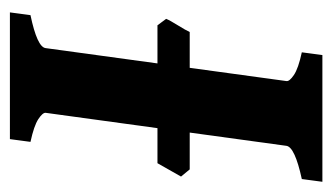

<svg xmlns="http://www.w3.org/2000/svg" viewBox="-158 -496 655 378"><g transform="rotate(90 169.0 -307.5)"><path d="M338.4 -615.2 333 -574.7Q270 -561 267.6 -544.4L202.6 -70.3Q202.1 -64.5 215.1 -55.9Q228 -47.4 259.8 -40.5L254.4 0H4.9L10.3 -40.5Q73.2 -53.7 75.2 -70.3L140.1 -544.4Q141.1 -550.3 128.2 -559.1Q115.2 -567.9 83.5 -574.7L88.9 -615.2ZM328.1 -336.9 301.8 -290.5H30.3L17.6 -307.6Q20.5 -314.9 30.3 -330.6Q40 -346.2 43.5 -354H314Z"/></g></svg>

Font: Gentium Book Plus
Style: Bold Italic
Weight: 700
Italic angle: -8°
Designer: Victor Gaultney, Annie Olsen, Iska Routamaa, Becca Hirsbrunner
Foundry: SIL International
Version: Version 6.101